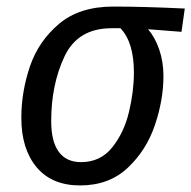

<svg xmlns="http://www.w3.org/2000/svg" viewBox="-20 -553 583 585"><path d="M45 -194Q45 -273 71 -350Q97 -427 159.5 -480Q222 -533 325 -533Q417 -533 543 -527L533 -456L431 -464Q452 -440 465 -402.5Q478 -365 478 -321Q478 -249 452 -172Q426 -95 369 -41.5Q312 12 224 12Q138 12 91.5 -43.5Q45 -99 45 -194ZM388 -332Q388 -424 347 -467H320Q217 -467 176.5 -381Q136 -295 136 -184Q136 -122 159 -90.5Q182 -59 227 -59Q286 -59 322 -104Q358 -149 373 -212Q388 -275 388 -332Z"/></svg>

Font: Fira Sans Condensed
Style: Italic
Weight: 400
Width: 3
Italic angle: -8°
Designer: bBox Type GmbH & Carrois Corporate GbR & Edenspiekermann AG
Foundry: bBox Type GmbH & Carrois Corporate GbR & Edenspiekermann AG
Version: Version 4.301